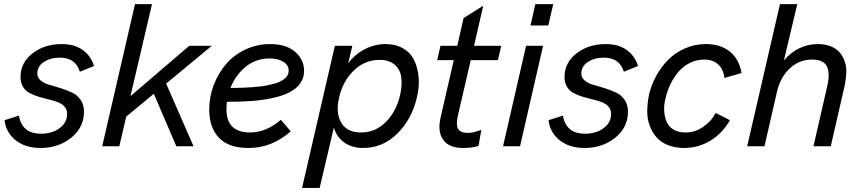

<svg xmlns="http://www.w3.org/2000/svg" viewBox="-20 -710 4176 932"><path d="M176.8 8.3Q102.5 8.3 55.7 -29.5Q8.8 -67.4 2 -126.5L72.3 -148.9Q77.6 -108.9 103.8 -85Q129.9 -61 179.7 -61Q232.9 -61 269.3 -87.9Q305.7 -114.7 305.7 -157.2Q305.7 -178.2 293.2 -192.4Q280.8 -206.5 260.7 -214.1Q240.7 -221.7 216.8 -227.3Q192.9 -232.9 168.7 -240.2Q144.5 -247.6 124.5 -257.8Q104.5 -268.1 92 -288.1Q79.6 -308.1 79.6 -336.4Q79.6 -406.2 138.2 -451.2Q196.8 -496.1 279.8 -496.1Q340.8 -496.1 380.9 -467.8Q420.9 -439.5 436.5 -389.6L367.7 -361.8Q346.2 -430.2 271 -430.2Q224.1 -430.2 192.6 -408.9Q161.1 -387.7 161.1 -353.5Q161.1 -333 178 -318.8Q194.8 -304.7 220 -298.1Q245.1 -291.5 274.4 -282Q303.7 -272.5 328.9 -261.2Q354 -250 370.8 -226.1Q387.7 -202.1 387.7 -168Q387.7 -91.8 325.9 -41.7Q264.2 8.3 176.8 8.3Z M1008.3 -487.8 786.6 -304.2 919.4 0H835.9L726.6 -254.9L592.8 -144L559.1 0H476.1L635.3 -689.9H717.8L613.3 -243.2L898.9 -487.8Z M1456.1 -365.7Q1456.1 -330.1 1436 -303.5Q1416 -276.9 1382.3 -260.3Q1348.6 -243.7 1299.3 -233.4Q1250 -223.1 1197.8 -219.5Q1145.5 -215.8 1081.5 -215.8Q1079.1 -195.3 1079.1 -180.2Q1079.1 -66.9 1193.8 -66.9Q1272 -66.9 1343.3 -128.4L1391.6 -72.3Q1342.8 -30.8 1293 -11.2Q1243.2 8.3 1186 8.3Q1089.8 8.3 1042.7 -41.3Q995.6 -90.8 995.6 -179.2Q995.6 -239.7 1017.3 -296.9Q1039.1 -354 1076.7 -398.2Q1114.3 -442.4 1170.4 -469.2Q1226.6 -496.1 1290.5 -496.1Q1369.6 -496.1 1412.8 -458.3Q1456.1 -420.4 1456.1 -365.7ZM1288.1 -426.3Q1222.2 -426.3 1172.9 -386.2Q1123.5 -346.2 1098.6 -283.2Q1118.2 -283.2 1130.1 -283.4Q1142.1 -283.7 1164.6 -284.4Q1187 -285.2 1202.4 -286.6Q1217.8 -288.1 1239.5 -290Q1261.2 -292 1276.4 -295.4Q1291.5 -298.8 1309.3 -303.2Q1327.1 -307.6 1338.9 -313.7Q1350.6 -319.8 1360.8 -327.4Q1371.1 -335 1376.2 -345.2Q1381.3 -355.5 1381.3 -367.2Q1381.3 -394 1355 -410.2Q1328.6 -426.3 1288.1 -426.3Z M1446.3 202.1 1605.5 -487.8H1690.4L1669.9 -402.3Q1703.6 -447.8 1752 -471.9Q1800.3 -496.1 1851.1 -496.1Q1900.4 -496.1 1936.3 -475.3Q1972.2 -454.6 1989.7 -419.2Q2007.3 -383.8 2012 -336.4Q2016.6 -289.1 2003.4 -235.8Q1979 -131.3 1908.4 -61.5Q1837.9 8.3 1742.7 8.3Q1689 8.3 1651.4 -18.1Q1613.8 -44.4 1600.6 -90.8L1531.7 202.1ZM1732.4 -66.9Q1803.2 -66.9 1854 -118.9Q1904.8 -170.9 1922.9 -251.5Q1933.1 -299.8 1927.5 -337.2Q1921.9 -374.5 1894.8 -397Q1867.7 -419.4 1822.8 -419.4Q1751 -419.4 1697.5 -367.9Q1644 -316.4 1626 -235.8Q1608.4 -161.6 1636.5 -114.3Q1664.6 -66.9 1732.4 -66.9Z M2228 8.3Q2160.2 8.3 2131.6 -31Q2103 -70.3 2118.7 -139.2L2182.6 -418H2102.1L2118.2 -487.8H2199.7L2230.5 -622.6L2325.7 -682.1L2281.2 -487.8H2413.1L2397 -418H2265.1L2202.1 -146.5Q2192.4 -102.1 2204.3 -83.5Q2216.3 -64.9 2250 -64.9Q2280.3 -64.9 2316.4 -80.1L2303.2 -2Q2273.4 8.3 2228 8.3Z M2555.2 -586.4 2578.6 -689.9H2665.5L2641.6 -586.4ZM2421.9 0 2533.7 -487.8H2616.2L2504.4 0Z M2817.4 8.3Q2743.2 8.3 2696.3 -29.5Q2649.4 -67.4 2642.6 -126.5L2712.9 -148.9Q2718.3 -108.9 2744.4 -85Q2770.5 -61 2820.3 -61Q2873.5 -61 2909.9 -87.9Q2946.3 -114.7 2946.3 -157.2Q2946.3 -178.2 2933.8 -192.4Q2921.4 -206.5 2901.4 -214.1Q2881.3 -221.7 2857.4 -227.3Q2833.5 -232.9 2809.3 -240.2Q2785.2 -247.6 2765.1 -257.8Q2745.1 -268.1 2732.7 -288.1Q2720.2 -308.1 2720.2 -336.4Q2720.2 -406.2 2778.8 -451.2Q2837.4 -496.1 2920.4 -496.1Q2981.4 -496.1 3021.5 -467.8Q3061.5 -439.5 3077.1 -389.6L3008.3 -361.8Q2986.8 -430.2 2911.6 -430.2Q2864.7 -430.2 2833.3 -408.9Q2801.8 -387.7 2801.8 -353.5Q2801.8 -333 2818.6 -318.8Q2835.4 -304.7 2860.6 -298.1Q2885.7 -291.5 2915 -282Q2944.3 -272.5 2969.5 -261.2Q2994.6 -250 3011.5 -226.1Q3028.3 -202.1 3028.3 -168Q3028.3 -91.8 2966.6 -41.7Q2904.8 8.3 2817.4 8.3Z M3300.3 8.3Q3256.8 8.3 3222.7 -5.4Q3188.5 -19 3167.5 -42.7Q3146.5 -66.4 3134 -99.1Q3121.6 -131.8 3121.8 -170.2Q3122.1 -208.5 3130.4 -250.5Q3141.6 -298.3 3165.3 -341.6Q3189 -384.8 3223.4 -419.7Q3257.8 -454.6 3305.4 -475.3Q3353 -496.1 3406.7 -496.1Q3477.5 -496.1 3522.7 -459.7Q3567.9 -423.3 3579.6 -355.5L3496.6 -331.5Q3491.7 -374 3466.1 -397.5Q3440.4 -420.9 3398.4 -420.9Q3362.3 -420.9 3330.6 -405.5Q3298.8 -390.1 3275.6 -363.8Q3252.4 -337.4 3236.1 -304.7Q3219.7 -272 3211.4 -235.4Q3202.1 -202.6 3204.1 -172.1Q3206.1 -141.6 3216.1 -118.2Q3226.1 -94.7 3249.8 -80.8Q3273.4 -66.9 3308.1 -66.9Q3352.5 -66.9 3391.8 -93Q3431.2 -119.1 3454.1 -161.6L3523.4 -126.5Q3485.8 -61.5 3427.2 -26.6Q3368.7 8.3 3300.3 8.3Z M3606.9 0 3766.1 -689.9H3850.1L3785.2 -416.5Q3818.8 -456.5 3861.3 -476.3Q3903.8 -496.1 3948.7 -496.1Q3983.9 -496.1 4011 -485.8Q4038.1 -475.6 4054.2 -457.3Q4070.3 -439 4079.6 -414.3Q4088.9 -389.6 4088.1 -360.8Q4087.4 -332 4081.5 -300.3L4012.7 0H3928.7L3995.6 -292Q4010.3 -354.5 3993.9 -387.7Q3977.5 -420.9 3920.9 -420.9Q3858.9 -420.9 3813 -377.2Q3767.1 -333.5 3751.5 -264.6L3690.9 0Z"/></svg>

Font: HK Grotesk Medium Legacy Italic
Style: Regular
Weight: 500
Italic angle: -13°
Designer: Alfredo Marco Pradil
Foundry: Hanken Design Co.
Version: Version 2.022;PS 002.022;hotconv 1.0.88;makeotf.lib2.5.64775